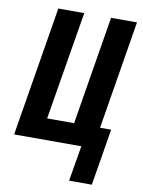

<svg xmlns="http://www.w3.org/2000/svg" viewBox="-100 -803 800 1072"><g transform="rotate(10 300.0 -267.0)"><path d="M368 201 402 0H21L142 -735H289L187 -120H340L441 -735H588L487 -120H550L497 201Z"/></g></svg>

Font: Iosevka SS04 Heavy Extended
Style: Italic
Weight: 900
Width: 7
Italic angle: -9°
Monospace: yes
Designer: Belleve Invis
Foundry: Belleve Invis
Version: Version 19.0.0; ttfautohint (v1.8.4)